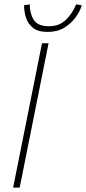

<svg xmlns="http://www.w3.org/2000/svg" viewBox="-20 -858 394 878"><path d="M40 0 172 -660H202L70 0ZM198 -712Q154 -712 130.5 -731Q107 -750 98.5 -778Q90 -806 90 -834L116 -838Q116 -796 134.5 -767Q153 -738 204 -738Q252 -738 282.5 -768.5Q313 -799 328 -838L354 -834Q346 -807 326 -779Q306 -751 274 -731.5Q242 -712 198 -712Z"/></svg>

Font: Source Sans 3 ExtraLight
Style: Italic
Weight: 250
Italic angle: -11°
Designer: Paul D. Hunt
Foundry: Adobe
Version: Version 3.046;hotconv 1.0.118;makeotfexe 2.5.65603